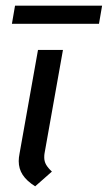

<svg xmlns="http://www.w3.org/2000/svg" viewBox="-20 -646 380 677"><path d="M46 -78Q46 -90 49 -105L114 -470H202L137 -105Q136 -100 136 -91Q136 -77 142.5 -65.5Q149 -54 163 -41L104 11Q74 -8 60 -29.5Q46 -51 46 -78ZM33 -626H340L329 -562H22Z"/></svg>

Font: KoHo Medium
Style: Italic
Weight: 500
Italic angle: -10°
Designer: Cadson Demak & Katatrad Team
Foundry: Cadson Demak Co.,Ltd.
Version: Version 1.000